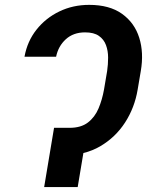

<svg xmlns="http://www.w3.org/2000/svg" viewBox="-20 -757 595 777"><path d="M220.2 -239.7H261.7Q307.6 -239.7 335.7 -261.2Q363.8 -282.7 378.7 -318.1Q393.6 -353.5 400.9 -394.5L413.6 -469.7Q417.5 -496.1 417.5 -523.7Q417.5 -551.3 408.9 -574.5Q400.4 -597.7 380.1 -611.8Q359.9 -626 324.2 -626Q276.9 -626 246.3 -598.1Q215.8 -570.3 207 -527.3H79.1Q90.3 -589.8 127.7 -637Q165 -684.1 220.2 -710.7Q275.4 -737.3 340.8 -737.3Q422.9 -737.3 473.6 -701.2Q524.4 -665 543.5 -604.2Q562.5 -543.5 549.8 -469.7L537.1 -394.5Q524.9 -321.3 486.1 -261.2Q447.3 -201.2 385.5 -165Q323.7 -128.9 240.7 -128.9H201.2ZM334.5 -239.7 294.4 0H158.7L198.7 -239.7Z"/></svg>

Font: Inter 20pt SemiBold
Style: Italic
Weight: 600
Italic angle: -9.3988°
Version: Version 4.001;git-66647c0bb